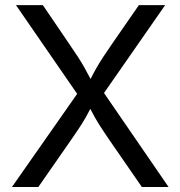

<svg xmlns="http://www.w3.org/2000/svg" viewBox="-20 -748 722 768"><path d="M27.8 0 288.6 -372.6 43.9 -727.5H151.4L256.3 -573.2Q277.8 -542 292 -520Q306.2 -498 317.6 -477.8Q329.1 -457.5 342.3 -432.1Q355 -457.5 366.7 -477.8Q378.4 -498 392.8 -520Q407.2 -542 428.7 -573.2L535.6 -727.5H640.6L396 -376L654.3 0H547.4L419.9 -184.6Q392.6 -224.6 376 -250.7Q359.4 -276.9 341.3 -312.5Q323.7 -277.8 306.6 -251.2Q289.6 -224.6 261.7 -184.6L133.3 0Z"/></svg>

Font: Inter-Regular
Style: Regular
Weight: 400
Designer: Rasmus Andersson
Foundry: rsms
Version: Version 4.000;git-a52131595